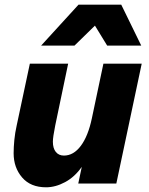

<svg xmlns="http://www.w3.org/2000/svg" viewBox="-20 -781 632 817"><path d="M475 0H313L328 -71Q298 -28 257 -6Q216 16 176 16Q110 16 74 -26Q38 -68 38 -129Q38 -155 41 -185.5Q44 -216 51 -247L107 -510H270L215 -247Q205 -197 205 -178Q205 -150 217.5 -134.5Q230 -119 252 -119Q293 -119 324 -160.5Q355 -202 371 -278L420 -510H583ZM155 -587 314 -761H496L581 -587H436L384 -672L297 -587Z"/></svg>

Font: Wix Madefor Text ExtraBold
Style: Italic
Weight: 800
Italic angle: -12°
Designer: Dalton Maag Ltd
Foundry: Dalton Maag Ltd
Version: Version 3.100